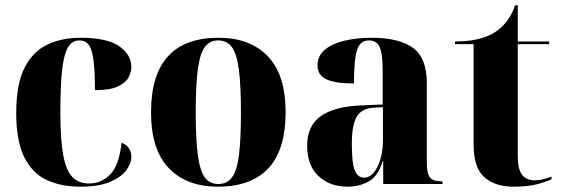

<svg xmlns="http://www.w3.org/2000/svg" viewBox="-20 -692 2111 722"><path d="M281 10Q209 10 155 -15.5Q101 -41 71 -101.5Q41 -162 41 -267Q41 -375 72 -436.5Q103 -498 157.5 -524Q212 -550 282 -550Q383 -550 428.5 -518Q474 -486 474 -440Q474 -422 464 -402Q454 -382 424.5 -367.5Q395 -353 337 -353Q337 -426 331.5 -466.5Q326 -507 313.5 -523.5Q301 -540 279 -540Q252 -540 236.5 -515.5Q221 -491 214 -432Q207 -373 207 -268Q207 -168 217.5 -110Q228 -52 251.5 -27Q275 -2 315 -2Q361 -2 394.5 -36Q428 -70 437 -155Q454 -150 464 -135.5Q474 -121 474 -103Q474 -78 455 -52Q436 -26 394 -8Q352 10 281 10Z M799 10Q682 10 615 -59.5Q548 -129 548 -270Q548 -550 802 -550Q920 -550 987 -480.5Q1054 -411 1054 -270Q1054 -129 989.5 -59.5Q925 10 799 10ZM801 0Q833 0 852 -24.5Q871 -49 878.5 -108Q886 -167 886 -270Q886 -373 878 -432Q870 -491 851.5 -515.5Q833 -540 800 -540Q769 -540 750.5 -515.5Q732 -491 724 -432Q716 -373 716 -270Q716 -167 724 -108Q732 -49 750.5 -24.5Q769 0 801 0Z M1287 10Q1220 10 1177.5 -30Q1135 -70 1135 -144Q1135 -219 1186.5 -255.5Q1238 -292 1343 -296L1419 -299V-427Q1419 -491 1407.5 -515.5Q1396 -540 1367 -540Q1335 -540 1323 -505Q1311 -470 1311 -378Q1242 -378 1208 -393.5Q1174 -409 1174 -446Q1174 -482 1201.5 -505Q1229 -528 1275.5 -539Q1322 -550 1377 -550Q1481 -550 1533 -512Q1585 -474 1585 -380V-81Q1585 -39 1597 -24.5Q1609 -10 1641 -10H1644V0H1421V-86H1419Q1402 -30 1367 -10Q1332 10 1287 10ZM1349 -24Q1370 -24 1386 -43.5Q1402 -63 1411 -95Q1420 -127 1420 -165V-289L1385 -287Q1339 -284 1321 -252.5Q1303 -221 1303 -150Q1303 -79 1314 -51.5Q1325 -24 1349 -24Z M1911 10Q1842 10 1801.5 -25.5Q1761 -61 1761 -149V-526H1691V-536Q1781 -536 1835 -567Q1893 -601 1917 -672H1927V-536H2045V-526H1927V-103Q1927 -56 1943 -35Q1959 -14 1991 -14Q2018 -14 2054 -28V-18Q2037 -9 2001 0.5Q1965 10 1911 10Z"/></svg>

Font: Noto Serif Display SemiCondensed ExtraBold
Style: Regular
Weight: 800
Width: 4
Designer: Monotype Design Team
Foundry: Monotype Imaging Inc.
Version: Version 2.009